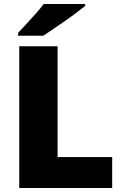

<svg xmlns="http://www.w3.org/2000/svg" viewBox="-20 -947 622 967"><path d="M77 0V-714H270V-156H545V0ZM409 -917Q391 -903 364 -882.5Q337 -862 306 -840.5Q275 -819 246.5 -799.5Q218 -780 198 -767H71V-781Q88 -800 112 -825.5Q136 -851 160 -878Q184 -905 200 -927H409Z"/></svg>

Font: Noto Sans Meetei Mayek Black
Style: Regular
Weight: 900
Designer: Monotype Design Team and Neelakash Kshetrimayum
Foundry: Monotype Imaging Inc.
Version: Version 2.002; ttfautohint (v1.8.4.7-5d5b)